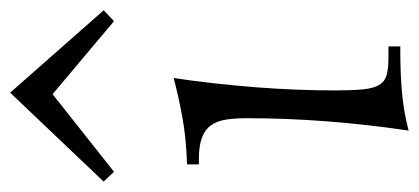

<svg xmlns="http://www.w3.org/2000/svg" viewBox="-262 -554 810 371"><g transform="rotate(-90 142.5 -369.0)"><path d="M176.8 -438Q170.9 -399.4 166.5 -359.4Q162.1 -319.3 158.9 -279.5Q155.8 -239.7 154.3 -200.9Q152.8 -162.1 152.8 -126Q152.8 -92.8 154.8 -72.5Q156.7 -52.2 163.1 -41.3Q169.4 -30.3 181.9 -26.6Q194.3 -22.9 215.8 -22.9H237.8V0H230Q184.1 0 147.2 3.4Q110.4 6.8 75.2 16.1Q86.9 -63 93 -141.6Q99.1 -220.2 99.1 -295.9Q99.1 -319.3 96.4 -336.7Q93.8 -354 85.4 -365.7Q77.1 -377.4 61.5 -383.3Q45.9 -389.2 20 -389.2H9.8V-412.1Q59.1 -413.6 99.6 -420.9Q140.1 -428.2 176.8 -438ZM-4.4 -553.2 -23.4 -573.2 148.4 -753.9 307.6 -573.2 286.6 -553.2 145.5 -671.9Z"/></g></svg>

Font: Simonetta
Style: Regular
Weight: 400
Version: Version 1.004